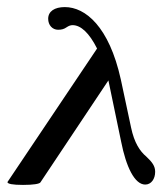

<svg xmlns="http://www.w3.org/2000/svg" viewBox="-20 -510 462 542"><path d="M45 12C75 12 91 9 94 5L286 -283L322 -110C336 -39 360 11 390 11C407 11 418 -5 418 -25C418 -41 410 -52 393 -68C375 -83 359 -107 350 -150L321 -286C288 -435 221 -490 163 -490C134 -490 116 -478 116 -457C116 -439 128 -426 144 -426C154 -426 161 -428 168 -433C174 -437 179 -439 185 -439C208 -439 232 -417 254 -373L1 4C1 9 15 12 45 12Z"/></svg>

Font: Junicode Two Beta SemiCondensed Medium
Style: Italic
Weight: 500
Width: 4
Italic angle: -10°
Version: Version 1.063